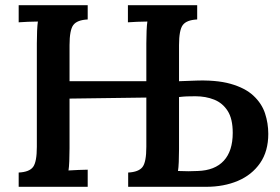

<svg xmlns="http://www.w3.org/2000/svg" viewBox="-20 -720 1081 740"><path d="M52 0V-55Q93 -57 107.5 -76.5Q122 -96 122 -154V-553Q122 -578 123 -601Q124 -624 126 -637Q109 -637 87 -636Q65 -635 52 -634V-700H318V-645Q277 -643 262.5 -623.5Q248 -604 248 -546V-407H544V-553Q544 -578 545 -601Q546 -624 548 -637Q531 -637 508.5 -636Q486 -635 473 -634V-700H740V-645Q699 -643 684.5 -623.5Q670 -604 670 -546V-407L725 -409Q812 -413 868.5 -397Q925 -381 957 -351Q989 -321 1001.5 -283Q1014 -245 1014 -204Q1014 -137 982.5 -91.5Q951 -46 897 -23Q843 0 774 0H474V-55Q514 -57 529 -76Q544 -95 544 -154V-344L248 -340V-149Q248 -122 247 -98.5Q246 -75 244 -63Q261 -64 283 -65Q305 -66 318 -66V0ZM666 -61Q686 -60 706.5 -60Q727 -60 742 -61Q808 -63 842.5 -100.5Q877 -138 877 -208Q877 -262 857.5 -292.5Q838 -323 805.5 -336Q773 -349 733 -349Q714 -349 700.5 -348.5Q687 -348 670 -346V-145Q670 -118 669 -95.5Q668 -73 666 -61Z"/></svg>

Font: Lora SemiBold
Style: Regular
Weight: 600
Designer: Olga Karpushina, Alexei Vanyashin (Cyrillic)
Foundry: Cyreal
Version: Version 3.011; ttfautohint (v1.8.4.7-5d5b)